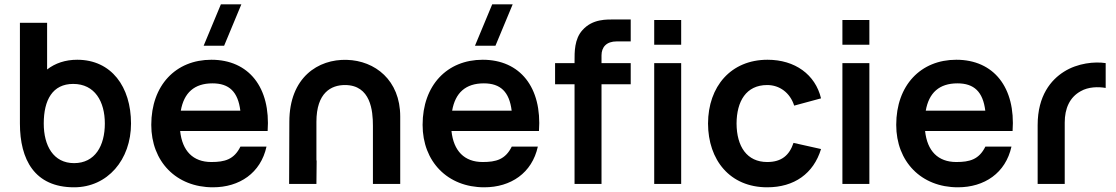

<svg xmlns="http://www.w3.org/2000/svg" viewBox="-20 -822 4986 858"><path d="M311 15C460.5 15 565.5 -108 565.5 -270C565.5 -434 478 -555 325 -555C272 -555 226.5 -539.5 190.5 -511.5V-720H69V-270C69 -109.5 134 15 311 15ZM175.5 -270C175.5 -375.5 215 -447 307 -447C404 -447 448.5 -368 448.5 -270C448.5 -171 405 -93 311 -93C218.5 -93 175.5 -171 175.5 -270Z M931.5 15C1050 15 1145 -48.5 1171 -167H1054.5C1026 -109 984 -98 924.5 -98C842.5 -98 794.5 -147.5 785 -236.5H1176C1190 -431 1092 -555 924.5 -555C765.5 -555 656 -441 656 -264C656 -100 767.5 15 931.5 15ZM788 -327.5C802 -407.5 848.5 -449.5 929.5 -449.5C1004 -449.5 1043.5 -412 1054 -327.5ZM890 -617.5H981.5L1058.5 -802.5H967Z M1646.5 -260V0H1768.5V-301.5C1768.5 -464 1655.5 -551 1530 -554.5C1402 -558.5 1273 -476.5 1273 -277.5L1272 0H1394L1395 -102L1394 -108V-277.5C1394 -408.5 1460.5 -442 1521.5 -442C1637 -442 1646.5 -326.5 1646.5 -260Z M2144 15C2262.5 15 2357.5 -48.5 2383.5 -167H2267C2238.5 -109 2196.5 -98 2137 -98C2055 -98 2007 -147.5 1997.5 -236.5H2388.5C2402.5 -431 2304.5 -555 2137 -555C1978 -555 1868.5 -441 1868.5 -264C1868.5 -100 1980 15 2144 15ZM2000.5 -327.5C2014.5 -407.5 2061 -449.5 2142 -449.5C2216.5 -449.5 2256 -412 2266.5 -327.5ZM2102.5 -617.5H2194L2271 -802.5H2179.5Z M2547.5 -548.5V-540H2460.5V-445.5H2547.5V0H2668V-445.5H2798.5V-540H2668V-574.5C2668 -611.5 2690 -637 2736 -637H2798.5V-735H2731C2691.5 -735 2628.5 -738.5 2583 -687.5C2546.5 -647.5 2547.5 -589.5 2547.5 -548.5Z M2903.5 -622H3024V-732.5H2903.5ZM2903.5 0H3024V-540H2903.5Z M3408.5 15C3529 15 3615.5 -46 3649 -156L3526 -183.5C3507.5 -128 3472.5 -98 3408.5 -98C3318 -98 3272 -167 3271.5 -270C3272 -369 3314 -442 3408.5 -442C3463.5 -442 3510.5 -408 3529 -350L3649 -382.5C3623.5 -489 3532.5 -555 3410 -555C3246 -555 3144.5 -435.5 3144 -270C3144.5 -107 3241.5 15 3408.5 15Z M3744.5 -622H3865V-732.5H3744.5ZM3744.5 0H3865V-540H3744.5Z M4260.5 15C4379 15 4474 -48.5 4500 -167H4383.5C4355 -109 4313 -98 4253.5 -98C4171.5 -98 4123.5 -147.5 4114 -236.5H4505C4519 -431 4421 -555 4253.5 -555C4094.5 -555 3985 -441 3985 -264C3985 -100 4096.5 15 4260.5 15ZM4117 -327.5C4131 -407.5 4177.5 -449.5 4258.5 -449.5C4333 -449.5 4372.5 -412 4383 -327.5Z M4617 -263V0H4738V-274.5C4738 -337 4760 -387.5 4809.5 -414.5C4843 -434 4888.5 -435 4921 -429V-540C4872.5 -547.5 4796 -540.5 4734.5 -501.5C4677.5 -465.5 4617 -395.5 4617 -263Z"/></svg>

Font: Eudonet
Style: Bold
Weight: 700
Designer: Mikhail Sharanda
Foundry: Mikhail Sharanda
Version: Version 4.503;Glyphs 3.1.2 (3151)